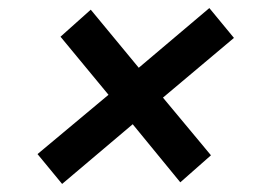

<svg xmlns="http://www.w3.org/2000/svg" viewBox="-20 -493 676 476"><path d="M134 -37 309 -185 427 -41 503 -108 384 -251 560 -399 499 -473 324 -325 205 -469 130 -402 249 -258 73 -111Z"/></svg>

Font: Archivo SemiBold
Style: Italic
Weight: 600
Italic angle: -10°
Designer: Hector Gatti
Foundry: Omnibus-Type
Version: Version 2.001